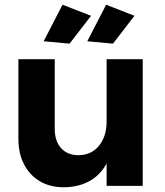

<svg xmlns="http://www.w3.org/2000/svg" viewBox="-20 -788 700 814"><path d="M212 -242Q212 -190 239 -160Q266 -130 313 -130Q369 -131 400.5 -171Q432 -211 432 -272H469Q469 -178 442.5 -116.5Q416 -55 367.5 -25Q319 5 252 6Q192 6 149 -19.5Q106 -45 82 -91Q58 -137 58 -200V-537H212ZM432 -537H585V0H432ZM245 -768 366 -721 275 -603 165 -613ZM430 -768 550 -721 459 -603 350 -613Z"/></svg>

Font: Alexandria SemiBold
Style: Regular
Weight: 600
Designer: Mohamed Gaber
Foundry: Kief Type Foundry
Version: Version 5.100